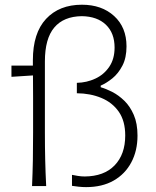

<svg xmlns="http://www.w3.org/2000/svg" viewBox="-20 -785 659 810"><path d="M343.3 4.4Q328.1 4.4 312 2.7Q295.9 1 283.7 -1V-47.4Q293.5 -45.4 307.9 -43Q322.3 -40.5 337.4 -40.5Q418.9 -41 463.6 -87.4Q508.3 -133.8 508.3 -213.4Q508.3 -274.4 481.2 -313.5Q454.1 -352.5 407.7 -371.8Q361.3 -391.1 304.2 -391.6V-435.5Q346.2 -436.5 382.3 -453.4Q418.5 -470.2 440.9 -503.2Q463.4 -536.1 463.4 -584.5Q463.4 -645.5 426.8 -680.7Q390.1 -715.8 325.2 -716.8Q248.5 -715.8 209 -668.9Q169.4 -622.1 169.4 -525.9V-226.1Q169.4 -163.1 170.7 -110.1Q171.9 -57.1 174.8 0H115.2Q117.7 -57.1 118.7 -110.1Q119.6 -163.1 119.6 -226.1V-277.3Q119.6 -324.7 119.6 -372.1Q119.6 -419.4 119.1 -466.8L28.3 -460.9V-508.3H118.7V-531.2Q118.7 -645.5 174.3 -705.3Q230 -765.1 325.7 -765.1Q409.2 -765.1 461.4 -717.5Q513.7 -669.9 513.7 -589.4Q513.7 -541 496.3 -507.8Q479 -474.6 453.9 -454.3Q428.7 -434.1 404.8 -423.8V-417Q427.2 -410.6 453.9 -397Q480.5 -383.3 504.6 -359.9Q528.8 -336.4 544.4 -300.3Q560.1 -264.2 560.1 -212.9Q560.1 -148.9 533.9 -99.9Q507.8 -50.8 459.5 -23.2Q411.1 4.4 343.3 4.4Z"/></svg>

Font: Pinar-FD Light
Style: Regular
Weight: 300
Designer: Amin Abedi
Version: Version 2.000